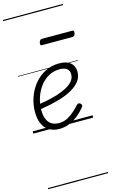

<svg xmlns="http://www.w3.org/2000/svg" viewBox="-207 -1070 975 1629"><g transform="rotate(-15 280.0 -255.0)"><path d="M226 19Q172 19 135 -4.5Q98 -28 79.5 -71Q61 -114 61 -171Q61 -239 83 -301.5Q105 -364 145.5 -413Q186 -462 241.5 -490.5Q297 -519 364 -519Q412 -519 441.5 -504.5Q471 -490 484.5 -465.5Q498 -441 498 -411Q498 -364 471.5 -329.5Q445 -295 401 -269.5Q357 -244 304 -227Q251 -210 197 -199Q143 -188 97 -181L101 -227Q142 -232 188.5 -241.5Q235 -251 279.5 -265Q324 -279 360.5 -298.5Q397 -318 419 -344Q441 -370 441 -404Q441 -437 418.5 -453.5Q396 -470 357 -470Q303 -470 259 -445.5Q215 -421 183.5 -379Q152 -337 134.5 -284Q117 -231 117 -176Q117 -129 130 -96.5Q143 -64 169.5 -47Q196 -30 236 -30Q277 -30 311.5 -48.5Q346 -67 373.5 -92.5Q401 -118 421 -140Q429 -149 437.5 -148.5Q446 -148 454 -141Q461 -134 462.5 -126.5Q464 -119 456 -109Q430 -76 394.5 -47Q359 -18 316.5 0.5Q274 19 226 19ZM267 -706Q255 -706 252.5 -712.5Q250 -719 253 -731Q256 -744 262 -751Q268 -758 279 -758H544Q556 -758 558.5 -751Q561 -744 558 -731Q555 -718 549 -712Q543 -706 531 -706ZM0 478H526V488H0ZM0 -20H526V0H0ZM0 -505H526V-500H0ZM0 -998H526V-988H0Z"/></g></svg>

Font: Playwrite AU SA Guides
Style: Regular
Weight: 400
Designer: Veronika Burian, José Scaglione
Foundry: TypeTogether
Version: Version 1.003